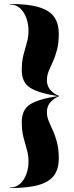

<svg xmlns="http://www.w3.org/2000/svg" viewBox="-20 -800 372 970"><path d="M30 -780Q125 -780 178.8 -763Q232.5 -746 254.8 -712.8Q277 -679.5 277 -630Q277 -582.5 268 -548.2Q259 -514 247 -488.5Q235 -463 226 -440.8Q217 -418.5 217 -395Q217 -364 235.8 -344Q254.5 -324 277 -316.5V-312.5Q254.5 -305 235.8 -284.8Q217 -264.5 217 -234Q217 -210.5 226 -188.2Q235 -166 247 -140.5Q259 -115 268 -80.8Q277 -46.5 277 1Q277 50.5 254.8 83.8Q232.5 117 178.8 133.5Q125 150 30 150V147.5Q61 147.5 82 128Q103 108.5 113.5 78.5Q124 48.5 124 17Q124 -16 115.5 -44.8Q107 -73.5 98.5 -106.2Q90 -139 90 -184Q90 -246.5 132.8 -273.2Q175.5 -300 273 -314.5Q175 -329.5 132.5 -356.5Q90 -383.5 90 -445Q90 -490 98.5 -522.8Q107 -555.5 115.5 -584.2Q124 -613 124 -646Q124 -677.5 113.5 -707.8Q103 -738 82 -757.8Q61 -777.5 30 -777.5Z"/></svg>

Font: Bodoni* 72pt
Style: Bold
Weight: 700
Version: Version 2.3